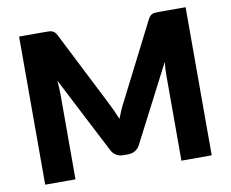

<svg xmlns="http://www.w3.org/2000/svg" viewBox="-79 -829 1118 930"><g transform="rotate(-10 480.0 -364.0)"><path d="M889.5 -728.5V0H740.5V-419Q740.5 -433.5 741.2 -450.5Q742 -467.5 744 -485L550.5 -110.5Q541.5 -93 526.2 -84Q511 -75 491.5 -75H468.5Q449 -75 433.8 -84Q418.5 -93 409.5 -110.5L216 -486Q217.5 -468 218.5 -450.8Q219.5 -433.5 219.5 -419V0H70.5V-728.5H199.5Q210.5 -728.5 218.8 -728Q227 -727.5 233.5 -725Q240 -722.5 245.2 -717.2Q250.5 -712 255.5 -702.5L443 -333Q453 -314 462.2 -293.5Q471.5 -273 480 -251.5Q488.5 -273.5 497.8 -294.5Q507 -315.5 517.5 -334.5L704.5 -702.5Q709.5 -712 714.8 -717.2Q720 -722.5 726.5 -725Q733 -727.5 741.2 -728Q749.5 -728.5 760.5 -728.5Z"/></g></svg>

Font: Lato ExtraBold
Style: Regular
Weight: 800
Designer: Lukasz Dziedzic with Adam Twardoch and Botio Nikoltchev
Foundry: tyPoland Lukasz Dziedzic
Version: Version 2.015; 2015-08-06; http://www.latofonts.com/